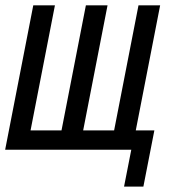

<svg xmlns="http://www.w3.org/2000/svg" viewBox="-20 -567 643 727"><path d="M477.1 0H-0.5L106 -546.9H188L95.7 -73.2H212.9L305.2 -546.9H387.2L294.9 -73.2H412.1L504.4 -546.9H586.4L494.1 -73.2H564.5L522.9 139.6H449.7Z"/></svg>

Font: Hack
Style: Italic
Weight: 400
Italic angle: -11°
Monospace: yes
Designer: Christopher Simpkins
Foundry: Christopher Simpkins
Version: Version 2.019; ttfautohint (v1.4.1) -l 4 -r 80 -G 350 -x 0 -